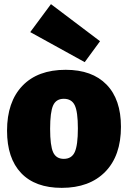

<svg xmlns="http://www.w3.org/2000/svg" viewBox="-20 -892 618 927"><path d="M564 -280Q564 -140 488 -62.5Q412 15 278 15Q150 15 82 -56.5Q14 -128 14 -261Q14 -400 88 -477.5Q162 -555 297 -555Q425 -555 494.5 -483.5Q564 -412 564 -280ZM222 -270Q222 -189 236.5 -157Q251 -125 288 -125Q326 -125 341 -158Q356 -191 356 -272Q356 -352 341 -383.5Q326 -415 288 -415Q251 -415 236.5 -383Q222 -351 222 -270ZM126 -737 226 -872 463 -693 389 -592Z"/></svg>

Font: Bitter Pro Black
Style: Regular
Weight: 900
Designer: Sol Matas, and Bitter project Authors
Foundry: Sol Matas
Version: Version 1.010